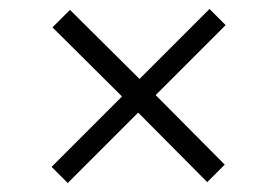

<svg xmlns="http://www.w3.org/2000/svg" viewBox="-20 -545 618 428"><path d="M131 -137 95 -173 252 -330 97 -484 136 -523 291 -369 447 -525 483 -489 327 -333 481 -178 442 -139 288 -294Z"/></svg>

Font: Hedvig Letters Serif 12pt
Style: Regular
Weight: 400
Designer: Alexander Örn & Tor Weibull
Foundry: Kanon Foundry
Version: Version 1.000; ttfautohint (v1.8.4.7-5d5b)